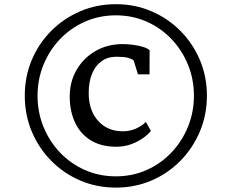

<svg xmlns="http://www.w3.org/2000/svg" viewBox="-20 -936 1080 895"><path d="M95.5 -490Q95.5 -579 128 -656.2Q160.5 -733.5 218.8 -792Q277 -850.5 354.2 -883.5Q431.5 -916.5 520 -916.5Q609 -916.5 686 -883.5Q763 -850.5 821 -792Q879 -733.5 911.8 -656.2Q944.5 -579 944.5 -490Q944.5 -401 911.8 -323.2Q879 -245.5 821 -186.5Q763 -127.5 686 -94.5Q609 -61.5 520 -61.5Q431.5 -61.5 354.2 -94.5Q277 -127.5 218.8 -186.5Q160.5 -245.5 128 -323.2Q95.5 -401 95.5 -490ZM155 -490Q155 -412.5 182.8 -344.5Q210.5 -276.5 260.2 -224.5Q310 -172.5 376.5 -143.2Q443 -114 520 -114Q597.5 -114 663.5 -143.5Q729.5 -173 779 -225Q828.5 -277 856.2 -345Q884 -413 884 -490Q884 -566.5 856.2 -634.5Q828.5 -702.5 779 -754.2Q729.5 -806 663.5 -835.2Q597.5 -864.5 520 -864.5Q442.5 -864.5 376 -835Q309.5 -805.5 260 -753.8Q210.5 -702 182.8 -634.2Q155 -566.5 155 -490ZM523 -252Q451 -252 402.5 -282.2Q354 -312.5 329.5 -365.5Q305 -418.5 305 -486Q305 -555 337 -610.2Q369 -665.5 425 -698Q481 -730.5 552.5 -730.5Q574 -730.5 599.5 -727.2Q625 -724 646.5 -717.5Q668 -711 677.5 -701.5L677 -589.5H623L603 -654.5Q593.5 -662 576 -666.8Q558.5 -671.5 522.5 -671.5Q482 -671.5 453 -650.5Q424 -629.5 408.8 -591.8Q393.5 -554 393.5 -502.5Q393.5 -421.5 437.2 -372.8Q481 -324 552.5 -324Q585 -324 613 -336.2Q641 -348.5 660 -367.5L683.5 -326Q670 -308.5 645.5 -291.5Q621 -274.5 589.8 -263.2Q558.5 -252 523 -252Z"/></svg>

Font: Merriweather Light 18pt Medium
Style: Regular
Weight: 500
Version: Version 2.100